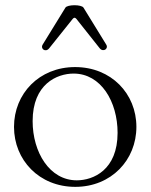

<svg xmlns="http://www.w3.org/2000/svg" viewBox="-20 -701 574 732"><path d="M267 11.4C404.1 11.4 500 -90.9 500 -217.3C500 -343.8 404.1 -445.3 266.3 -445.3C129.3 -445.3 33.4 -343.8 33.4 -217.3C33.4 -90.9 129.3 11.4 267 11.4ZM104.4 -239.3C104.4 -380.7 197.4 -420.5 260.7 -420.5C365.1 -420.5 428.3 -313.2 428.3 -194.6C428.3 -53.3 335.9 -13.5 272.7 -13.5C169 -13.5 104.4 -120.7 104.4 -239.3ZM142.8 -531.2C132.8 -514.9 153.8 -499.6 167.6 -517L257.1 -628.9C262.4 -634.9 266 -634.9 271.3 -628.9L360.1 -517C373.6 -500.4 394.9 -515.3 384.9 -531.2L298.3 -671.9C290.5 -684.3 236.9 -683.9 229.4 -671.9Z"/></svg>

Font: Margiela Serif Light
Style: Regular
Weight: 300
Designer: Andreas Faust, Stefan Endress
Version: Version 1.002;FEAKit 1.0